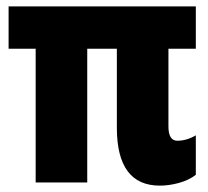

<svg xmlns="http://www.w3.org/2000/svg" viewBox="-20 -573 653 603"><path d="M482 10Q347 10 347 -172V-420H254V0H92V-420H7V-553H595V-420H509V-176Q509 -131 537 -131Q566 -131 595 -148V-24Q573 -7 542 1.5Q511 10 482 10Z"/></svg>

Font: Noto Sans ExtraCondensed Black
Style: Regular
Weight: 900
Width: 2
Designer: Monotype Design Team
Foundry: Monotype Imaging Inc.
Version: Version 2.013; ttfautohint (v1.8.4.7-5d5b)